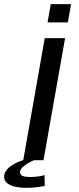

<svg xmlns="http://www.w3.org/2000/svg" viewBox="-79 -775 380 929"><path d="M33.5 0 137.5 -590.5H236L131.5 0ZM166.5 -755H265L249 -666.5H151ZM47 134Q22.5 134 -1.8 129.2Q-26 124.5 -42.5 112.8Q-59 101 -59 80Q-59 62 -47 47.5Q-35 33 -18.2 22.8Q-1.5 12.5 13.2 6.8Q28 1 33 0H85.5Q81.5 1.5 65 10Q48.5 18.5 33.2 31.2Q18 44 18 58.5Q18 71.5 31 76.5Q44 81.5 66 81.5Q84.5 81.5 105.5 78.8Q126.5 76 136.5 72L137.5 124.5Q130 126.5 102.8 130.2Q75.5 134 47 134Z"/></svg>

Font: Anybody ExtraExpanded Regular
Style: Italic
Weight: 400
Width: 8
Italic angle: -10°
Designer: Tyler Finck
Foundry: Etcetera Type Company
Version: Version 1.010; ttfautohint (v1.8.3) -l 8 -r 50 -G 200 -x 14 